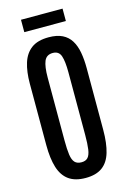

<svg xmlns="http://www.w3.org/2000/svg" viewBox="-149 -1084 770 1161"><g transform="rotate(-15 236.0 -503.5)"><path d="M237.3 9.8Q171.9 9.8 132.3 -18.6Q92.8 -46.9 75.2 -103.3Q57.6 -159.7 57.6 -244.1V-628.9Q57.6 -703.1 74.5 -757.1Q91.3 -811 130.9 -840.6Q170.4 -870.1 239.3 -870.1Q291 -870.1 325 -853.3Q358.9 -836.4 378.4 -804.9Q397.9 -773.4 406 -729Q414.1 -684.6 414.1 -628.9V-244.1Q414.1 -159.7 397.2 -103.3Q380.4 -46.9 341.6 -18.6Q302.7 9.8 237.3 9.8ZM237.3 -88.4Q263.7 -88.4 277.3 -103.5Q291 -118.7 295.9 -152.8Q300.8 -187 300.8 -243.2V-634.8Q300.8 -703.1 289.1 -737.5Q277.3 -772 239.3 -772Q199.7 -772 185.5 -738.3Q171.4 -704.6 171.4 -635.3V-243.2Q171.4 -186.5 176.3 -152.6Q181.2 -118.7 195.6 -103.5Q210 -88.4 237.3 -88.4ZM106 -938V-1015.6H366.2V-938Z"/></g></svg>

Font: Antonio SemiBold
Style: Regular
Weight: 600
Designer: Vernon Adams
Foundry: Vernon Adams
Version: Version 1.002